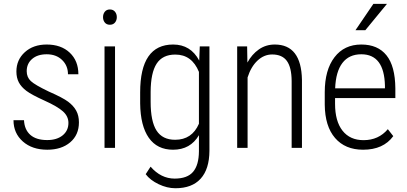

<svg xmlns="http://www.w3.org/2000/svg" viewBox="-20 -770 2122 1000"><path d="M336.4 -129.9Q336.4 -164.1 308.1 -189.7Q279.8 -215.3 212.2 -245.8Q144.5 -276.4 117.7 -296.6Q90.8 -316.9 78.1 -340.8Q65.4 -364.7 65.4 -397.5Q65.4 -458.5 109.4 -498.3Q153.3 -538.1 223.1 -538.1Q298.3 -538.1 343.3 -495.6Q388.2 -453.1 388.2 -383.3H334Q334 -428.2 303.2 -457.8Q272.5 -487.3 223.1 -487.3Q175.3 -487.3 147.2 -462.9Q119.1 -438.5 119.1 -399.4Q119.1 -367.7 140.6 -347.7Q162.1 -327.6 233.4 -293.5Q307.1 -261.2 335 -240.2Q362.8 -219.2 377 -193.6Q391.1 -168 391.1 -132.8Q391.1 -67.4 345.7 -28.8Q300.3 9.8 226.1 9.8Q147.5 9.8 98.9 -33.2Q50.3 -76.2 50.3 -144H105Q107.4 -94.7 137.9 -67.6Q168.5 -40.5 226.1 -40.5Q275.9 -40.5 306.2 -64.9Q336.4 -89.4 336.4 -129.9Z M579.1 0H524.4V-528.3H579.1ZM516.6 -680.7Q516.6 -697.3 525.9 -709Q535.2 -720.7 552.2 -720.7Q569.3 -720.7 578.9 -709Q588.4 -697.3 588.4 -680.7Q588.4 -664.1 578.9 -652.6Q569.3 -641.1 552.2 -641.1Q535.2 -641.1 525.9 -652.6Q516.6 -664.1 516.6 -680.7Z M710 -288.6Q710 -413.6 752.9 -475.8Q795.9 -538.1 881.8 -538.1Q973.1 -538.1 1017.6 -454.6L1020.5 -528.3H1070.8V15.1Q1070.3 110.8 1025.1 160.6Q980 210.4 893.6 210.4Q850.1 210.4 805.9 189.2Q761.7 168 738.8 137.2L764.2 98.1Q818.4 160.2 889.6 160.2Q955.6 160.2 985.6 125Q1015.6 89.8 1016.1 18.1V-65.9Q971.7 9.8 881.3 9.8Q798.8 9.8 755.1 -52.2Q711.4 -114.3 710 -231.4ZM764.6 -239.3Q764.6 -137.7 795.4 -89.8Q826.2 -42 892.1 -42Q980 -42 1016.1 -125.5V-395.5Q979.5 -485.8 893.1 -485.8Q826.7 -485.8 795.9 -438.5Q765.1 -391.1 764.6 -292Z M1267.1 -528.3 1268.6 -444.3Q1292 -487.3 1328.4 -512.7Q1364.7 -538.1 1411.1 -538.1Q1549.3 -538.1 1552.7 -354V0H1499V-348.1Q1498.5 -418.9 1474.1 -452.6Q1449.7 -486.3 1397.5 -486.3Q1355 -486.3 1321 -454.3Q1287.1 -422.4 1269.5 -366.7V0H1215.3V-528.3Z M1871.1 9.8Q1777.8 9.8 1725.1 -51.3Q1672.4 -112.3 1671.4 -225.1V-289.6Q1671.4 -405.8 1722.2 -471.9Q1772.9 -538.1 1861.8 -538.1Q1947.8 -538.1 1992.9 -481.9Q2038.1 -425.8 2039.1 -310.1V-259.3H1725.1V-229.5Q1725.1 -138.7 1763.9 -89.4Q1802.7 -40 1873.5 -40Q1951.7 -40 2000 -97.2L2028.3 -61Q1976.6 9.8 1871.1 9.8ZM1861.8 -487.3Q1797.9 -487.3 1763.4 -442.1Q1729 -397 1725.6 -310.1H1984.9V-324.2Q1981 -487.3 1861.8 -487.3ZM1924.8 -750H1995.6L1882.8 -612.8H1831.5Z"/></svg>

Font: Roboto Condensed Light
Style: Regular
Weight: 300
Designer: Google
Version: Version 2.134; 2016